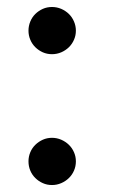

<svg xmlns="http://www.w3.org/2000/svg" viewBox="-20 -514 320 546"><path d="M195.8 -55.2Q195.8 -41 190.4 -28.8Q185.1 -16.6 175.8 -7.6Q166.5 1.5 154.1 6.8Q141.6 12.2 127.9 12.2Q113.8 12.2 101.8 6.8Q89.8 1.5 80.6 -7.6Q71.3 -16.6 66.2 -28.8Q61 -41 61 -55.2Q61 -68.8 66.2 -81.1Q71.3 -93.3 80.6 -102.3Q89.8 -111.3 101.8 -116.7Q113.8 -122.1 127.9 -122.1Q141.6 -122.1 154.1 -116.7Q166.5 -111.3 175.8 -102.3Q185.1 -93.3 190.4 -81.1Q195.8 -68.8 195.8 -55.2ZM195.8 -426.8Q195.8 -413.1 190.4 -400.9Q185.1 -388.7 175.8 -379.6Q166.5 -370.6 154.1 -365.2Q141.6 -359.9 127.9 -359.9Q113.8 -359.9 101.8 -365.2Q89.8 -370.6 80.6 -379.6Q71.3 -388.7 66.2 -400.9Q61 -413.1 61 -426.8Q61 -440.4 66.2 -452.9Q71.3 -465.3 80.6 -474.4Q89.8 -483.4 101.8 -488.8Q113.8 -494.1 127.9 -494.1Q141.6 -494.1 154.1 -488.8Q166.5 -483.4 175.8 -474.4Q185.1 -465.3 190.4 -452.9Q195.8 -440.4 195.8 -426.8Z"/></svg>

Font: Charis SIL Eur
Style: Regular
Weight: 400
Foundry: SIL International
Version: Version 5.000